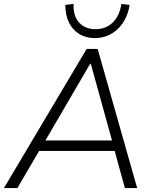

<svg xmlns="http://www.w3.org/2000/svg" viewBox="-34 -953 782 973"><path d="M-14 0 405 -705H461L661 0H599L543 -203L571 -188H137L173 -203L54 0ZM423 -630 189 -229 168 -241H556L537 -229L426 -630ZM446 -760Q402 -760 368 -780.5Q334 -801 315.5 -838.5Q297 -876 297 -928L339 -933Q336 -872 367 -838.5Q398 -805 450 -805Q502 -805 537 -838.5Q572 -872 581 -933L623 -928Q610 -850 561.5 -805Q513 -760 446 -760Z"/></svg>

Font: Mulish ExtraLight Light
Style: Italic
Weight: 300
Italic angle: -9°
Version: Version 3.603